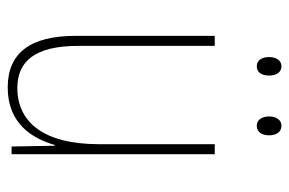

<svg xmlns="http://www.w3.org/2000/svg" viewBox="-146 -594 750 498"><g transform="rotate(90 229.0 -345.0)"><path d="M128 -668C128 -651 135 -636 152 -636C168 -636 176 -649 176 -668C176 -686 168 -700 152 -700C135 -700 128 -684 128 -668ZM282 -668C282 -651 290 -636 306 -636C323 -636 331 -650 331 -668C331 -686 323 -700 306 -700C290 -700 282 -685 282 -668ZM380 -527H354V-227C354 -82 296 -15 208 -15C138 -15 99 -62 99 -173V-527H73V-166C73 -49 117 10 207 10C300 10 339 -53 356 -112H358L360 0H380Z"/></g></svg>

Font: Noto Sans Sinhala Condensed Thin
Style: Regular
Weight: 100
Width: 3
Designer: Jelle Bosma - Monotype Design Team
Foundry: Monotype Imaging Inc.
Version: Version 2.006